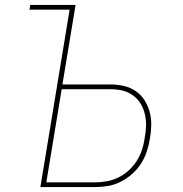

<svg xmlns="http://www.w3.org/2000/svg" viewBox="-20 -755 740 775"><path d="M143 0 261 -716H99L102 -735H285L232 -414H426Q454 -414 480 -408Q506 -402 527.5 -387.5Q549 -373 563 -351Q577 -329 584 -303.5Q591 -278 590.5 -250.5Q590 -223 585 -195Q581 -169 572.5 -143.5Q564 -118 549.5 -95Q535 -72 513.5 -53Q492 -34 467.5 -21.5Q443 -9 417 -4.5Q391 0 365 0ZM365 -19Q388 -19 412 -23.5Q436 -28 458.5 -39Q481 -50 500 -67.5Q519 -85 532.5 -106.5Q546 -128 553.5 -151.5Q561 -175 564 -198Q569 -223 569.5 -247.5Q570 -272 564.5 -295Q559 -318 547 -337.5Q535 -357 516 -370.5Q497 -384 474 -389.5Q451 -395 426 -395H229L167 -19Z"/></svg>

Font: Iosevka Aile Thin Oblique
Style: Regular
Weight: 100
Italic angle: -9°
Designer: Belleve Invis
Foundry: Belleve Invis
Version: Version 31.1.0; ttfautohint (v1.8.4)